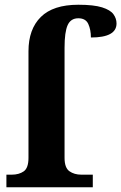

<svg xmlns="http://www.w3.org/2000/svg" viewBox="-20 -789 511 809"><path d="M7 0V-53H29Q60 -53 80 -67Q100 -81 100 -124V-573Q100 -666 152 -717.5Q204 -769 310 -769Q375 -769 410 -758Q445 -747 458 -729Q471 -711 471 -690Q471 -631 363 -631Q363 -664 352 -688Q341 -712 310 -712Q278 -712 265 -683Q252 -654 252 -588V-124Q252 -82 272.5 -67.5Q293 -53 323 -53H371V0Z"/></svg>

Font: Noto Serif
Style: Bold
Weight: 700
Designer: Monotype Design Team
Foundry: Monotype Imaging Inc.
Version: Version 2.014